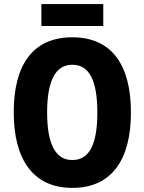

<svg xmlns="http://www.w3.org/2000/svg" viewBox="-20 -907 705 937"><path d="M484 -887H182V-780H484ZM619 -358C619 -588 527 -725 333 -725C142 -725 47 -593 47 -359C47 -130 141 10 333 10C526 10 619 -129 619 -358ZM210 -358C210 -510 249 -591 333 -591C417 -591 455 -512 455 -358C455 -204 417 -126 333 -126C249 -126 210 -207 210 -358Z"/></svg>

Font: Noto Sans Gurmukhi Condensed ExtraBold
Style: Regular
Weight: 800
Width: 3
Designer: Jelle Bosma - Monotype Design Team
Foundry: Monotype Imaging Inc.
Version: Version 2.004